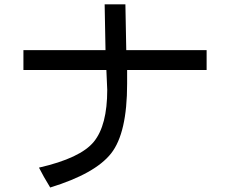

<svg xmlns="http://www.w3.org/2000/svg" viewBox="-20 -793 1040 868"><path d="M914.1 -476.6H554.7V-414.1Q554.7 -191.4 482.4 -99.6Q410.2 -7.8 207 54.7Q175.8 3.9 156.2 -35.2Q343.8 -78.1 404.3 -152.3Q464.8 -226.6 464.8 -386.7L460.9 -476.6H85.9V-566.4H457L453.1 -773.4H546.9L550.8 -566.4H914.1Z"/></svg>

Font: WenQuanYi Micro Hei
Style: Regular
Weight: 400
Foundry: Ascender Corporation
Version: Version 0.2.0-beta